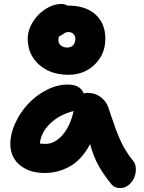

<svg xmlns="http://www.w3.org/2000/svg" viewBox="-20 -913 726 970"><path d="M326.2 -535.2Q234.9 -535.2 177.5 -586.2Q120.1 -637.2 120.1 -717.8Q120.1 -760.3 145.3 -801.3Q170.4 -842.3 210.4 -867.7Q250.5 -893.1 292 -893.1Q306.6 -893.1 319.8 -884.8H323.2Q412.6 -884.8 462.4 -839.8Q512.2 -794.9 512.2 -717.8Q512.2 -639.2 458.7 -587.2Q405.3 -535.2 326.2 -535.2ZM274.9 -710.9Q274.9 -693.8 287.6 -683.3Q300.3 -672.9 319.8 -672.9Q338.4 -672.9 349.6 -684.8Q360.8 -696.8 360.8 -716.8Q360.8 -731.9 351.1 -741.5Q341.3 -751 325.2 -751Q312 -751 299.1 -741Q286.1 -731 279.8 -731Q274.9 -719.7 274.9 -710.9ZM205.1 -39.1Q127.4 -39.1 79.8 -79.3Q32.2 -119.6 32.2 -186Q32.2 -236.8 57.1 -291Q82 -345.2 121.8 -387.9Q161.6 -430.7 215.1 -458.3Q268.6 -485.8 321.8 -485.8Q386.2 -485.8 402.8 -440.9Q413.1 -443.8 422.9 -443.8Q460 -443.8 487.8 -423.3Q515.6 -402.8 526.9 -371.1Q533.7 -351.6 546.9 -312.3Q560.1 -272.9 567.1 -254.2Q574.2 -235.4 587.2 -206.1Q600.1 -176.8 616 -151.6Q631.8 -126.5 652.8 -100.1Q665.5 -85 666.3 -61.3Q667 -37.6 658.2 -15.9Q649.4 5.9 630.1 21.5Q610.8 37.1 586.9 37.1Q557.1 37.1 540 14.2Q501 -34.2 476.8 -78.1Q452.6 -122.1 435.1 -185.1Q414.6 -145.5 387.5 -116.2Q360.4 -86.9 329.8 -70.6Q299.3 -54.2 268.6 -46.6Q237.8 -39.1 205.1 -39.1ZM210 -186Q255.4 -186 294.4 -229.2Q333.5 -272.5 352.1 -352.1Q279.3 -333.5 233.2 -288.6Q187 -243.7 181.2 -188Q198.7 -186 210 -186Z"/></svg>

Font: Shantell Sans Irregular
Style: Bold
Weight: 700
Designer: Stephen Nixon, Anya Danilova, Shantell Martin
Foundry: Arrow Type
Version: Version 1.006;[9816181b4]